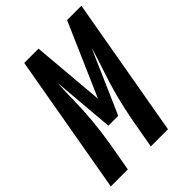

<svg xmlns="http://www.w3.org/2000/svg" viewBox="-225 -843 950 950"><g transform="rotate(-45 250.5 -367.5)"><path d="M-14 0 115 -735H146H215L248 -352L415 -735H484H515L386 0H266L292 -147Q319 -297 369 -441Q388 -496 404 -553L259 -221H190L162 -548Q158 -495 158 -441Q156 -293 131 -147L105 0Z"/></g></svg>

Font: Iosevka SS08
Style: Bold Italic
Weight: 700
Italic angle: -10°
Monospace: yes
Designer: Belleve Invis
Foundry: Belleve Invis
Version: 2.1.0; ttfautohint (v1.8.2)